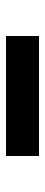

<svg xmlns="http://www.w3.org/2000/svg" viewBox="225 -630 150 640"><g transform="rotate(90 300.0 -310.0)"><path d="M100 -255H500V-365H100Z"/></g></svg>

Font: CommitMonoV142 ExtLt
Style: Regular
Weight: 200
Monospace: yes
Designer: Eigil Nikolajsen
Foundry: Eigil Nikolajsen
Version: Version 1.142